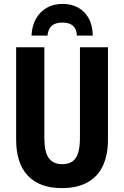

<svg xmlns="http://www.w3.org/2000/svg" viewBox="-20 -957 638 987"><path d="M535 -240Q535 -160 508.5 -104Q482 -48 429 -19Q376 10 298 10Q184 10 123.5 -53.5Q63 -117 63 -239V-714H208V-249Q208 -175 231 -144Q254 -113 299 -113Q331 -113 351.5 -126.5Q372 -140 381.5 -170.5Q391 -201 391 -250V-714H535ZM301 -937Q347 -937 381.5 -918Q416 -899 436 -863Q456 -827 457 -774H375Q374 -799 364.5 -813.5Q355 -828 338.5 -834.5Q322 -841 300 -841Q281 -841 264 -835Q247 -829 237 -814Q227 -799 224 -774H142Q144 -823 164.5 -860Q185 -897 220.5 -917Q256 -937 301 -937Z"/></svg>

Font: Noto Sans Display Condensed
Style: Bold
Weight: 700
Width: 3
Designer: Monotype Design Team
Foundry: Monotype Imaging Inc.
Version: Version 2.003